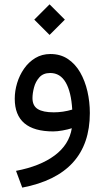

<svg xmlns="http://www.w3.org/2000/svg" viewBox="-20 -607 484 889"><path d="M209.5 -586.9 280.3 -516.1 209.5 -445.3 138.7 -516.1ZM396 -83.5Q396 201.7 83 261.7L54.2 184.1Q166.5 162.6 233.4 112.5Q300.3 62.5 312.5 -13.2Q293.9 -7.3 269.5 -2.9Q245.1 1.5 226.6 1.5Q48.3 1.5 48.3 -149.9Q48.3 -186 59.3 -222.4Q70.3 -258.8 91.6 -289.3Q112.8 -319.8 143.6 -338.4Q174.3 -356.9 213.4 -356.9Q259.8 -356.9 294.2 -334Q328.6 -311 351.1 -272Q373.5 -232.9 384.8 -184.1Q396 -135.3 396 -83.5ZM229 -86.9Q272 -86.9 314.5 -99.6Q309.6 -181.6 284.2 -225.3Q258.8 -269 212.4 -269Q180.2 -269 162.4 -249Q144.5 -229 137.5 -201.9Q130.4 -174.8 130.4 -152.8Q130.4 -117.2 154.8 -102.1Q179.2 -86.9 229 -86.9Z"/></svg>

Font: Vazirmatn UI
Style: Regular
Weight: 400
Designer: Saber Rastikerdar
Foundry: Saber Rastikerdar
Version: Version 33.003